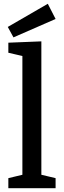

<svg xmlns="http://www.w3.org/2000/svg" viewBox="-20 -992 335 1012"><path d="M198 -61 189 -73 273 -53V0H24V-53L107 -73L98 -61V-704L106 -695L24 -714V-767L198 -774ZM51 -795 21 -850 232 -972 273 -892Z"/></svg>

Font: Bitter Thin Medium
Style: Regular
Weight: 500
Version: Version 3.021